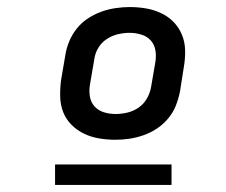

<svg xmlns="http://www.w3.org/2000/svg" viewBox="-20 -713 640 544"><path d="M307 -317Q307 -317 307 -317Q307 -317 307 -317Q283 -317 260 -321Q237 -325 217.5 -334.5Q198 -344 182.5 -359.5Q167 -375 159 -395.5Q151 -416 150.5 -439.5Q150 -463 153 -486L165 -556Q168 -576 176 -595.5Q184 -615 197.5 -632Q211 -649 229.5 -661Q248 -673 267.5 -680Q287 -687 307.5 -690Q328 -693 348 -693Q348 -693 348 -693Q348 -693 348 -693Q372 -693 394.5 -689Q417 -685 437 -675.5Q457 -666 472 -650.5Q487 -635 495.5 -614.5Q504 -594 504.5 -570.5Q505 -547 501 -524L490 -454Q486 -434 478.5 -414.5Q471 -395 457 -378Q443 -361 425 -349Q407 -337 387 -330Q367 -323 347 -320Q327 -317 307 -317ZM307 -390Q324 -390 341 -394Q358 -398 372.5 -408Q387 -418 396 -433.5Q405 -449 408 -466L420 -536Q423 -553 420.5 -569.5Q418 -586 407.5 -598Q397 -610 380.5 -615Q364 -620 347 -620Q331 -620 314 -616Q297 -612 282 -602Q267 -592 258 -576.5Q249 -561 247 -544L235 -474Q232 -457 234.5 -440.5Q237 -424 247.5 -412Q258 -400 274 -395Q290 -390 307 -390ZM466 -189H136V-247H466Z"/></svg>

Font: Iosevka SS04 Medium Extended
Style: Italic
Weight: 500
Width: 7
Italic angle: -9°
Monospace: yes
Designer: Belleve Invis
Foundry: Belleve Invis
Version: Version 19.0.0; ttfautohint (v1.8.4)